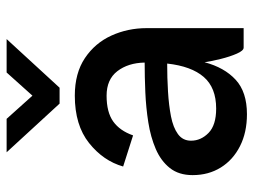

<svg xmlns="http://www.w3.org/2000/svg" viewBox="-113 -643 766 580"><g transform="rotate(-90 270.0 -353.0)"><path d="M247 -556 100 -716H201L271 -638L341 -716H442L295 -556ZM151 -334 57 -364Q74 -424 128 -467Q182 -510 271 -510Q339 -510 384.5 -479.5Q430 -449 452.5 -399.5Q475 -350 475 -293V0H416Q407 0 398 -20.5Q389 -41 382 -69Q375 -97 372 -118Q356 -58 319 -24Q282 10 215 10Q160 10 118.5 -11Q77 -32 54 -69Q31 -106 31 -154Q31 -196 52.5 -223Q74 -250 110 -265.5Q146 -281 190.5 -288Q235 -295 281.5 -297Q328 -299 371 -299Q370 -349 345 -381.5Q320 -414 271 -414Q221 -414 193 -394Q165 -374 151 -334ZM135 -159Q135 -129 158.5 -106Q182 -83 232 -83Q295 -83 327.5 -120.5Q360 -158 368 -231Q325 -231 283.5 -228.5Q242 -226 208.5 -219.5Q175 -213 155 -198.5Q135 -184 135 -159Z"/></g></svg>

Font: Haskoy SemiBold
Style: Regular
Weight: 600
Designer: Ertekin Erdin
Foundry: Ertekin Erdin
Version: Version 1.500; ttfautohint (v1.8.3)